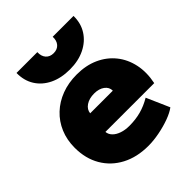

<svg xmlns="http://www.w3.org/2000/svg" viewBox="-217 -900 1043 1043"><g transform="rotate(-45 304.0 -378.5)"><path d="M314.5 15Q227 15 161.5 -19.5Q96 -54 59.8 -116Q23.5 -178 23.5 -261Q23.5 -321.5 44.8 -371.8Q66 -422 104.8 -458.5Q143.5 -495 196.2 -515Q249 -535 312.5 -535Q383.5 -535 438.8 -510Q494 -485 530 -440.2Q566 -395.5 579 -335.2Q592 -275 577.5 -204H202.5Q204.5 -183.5 219.8 -168Q235 -152.5 260.5 -143.8Q286 -135 318.5 -135Q366 -135 407 -146Q448 -157 488.5 -181L546.5 -49Q523.5 -31.5 484 -17Q444.5 -2.5 399.5 6.2Q354.5 15 314.5 15ZM215.5 -334H389.5Q389.5 -361 366.5 -378Q343.5 -395 306.5 -395Q268.5 -395 243.2 -378Q218 -361 215.5 -334ZM306.5 -580Q239.5 -580 190 -604Q140.5 -628 113.5 -671.2Q86.5 -714.5 87.5 -772H247.5Q246 -741.5 262 -723.2Q278 -705 306.5 -705Q335 -705 351 -723.2Q367 -741.5 365.5 -772H525.5Q526.5 -715.5 499 -672.2Q471.5 -629 421.8 -604.5Q372 -580 306.5 -580Z"/></g></svg>

Font: Geologica Roman Black
Style: Regular
Weight: 900
Designer: Sindre Bremnes, Frode Helland
Foundry: Monokrom Skriftforlag AS
Version: Version 1.010;gftools[0.9.28]